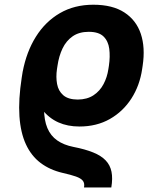

<svg xmlns="http://www.w3.org/2000/svg" viewBox="-20 -573 710 825"><path d="M458.3 232.5H341Q344.4 214.2 335.9 203.6Q327.4 193 306.2 185.5Q285 178 249.8 170.1Q194.4 157.3 154.4 127.1Q114.4 97 91.4 47.2Q68.3 -2.6 63.5 -73.7Q58.7 -144.8 73.3 -239.1L77.7 -266.7L187.9 -249.2L183.5 -221.8Q169.3 -154.4 169.3 -105.3Q169.4 -56.2 183.6 -22.7Q197.7 10.7 225.8 30.3Q254 50 295.3 58.2Q346.2 68.1 380.5 82.1Q414.8 96 434.1 116.3Q453.4 136.5 459.1 165Q464.8 193.4 458.3 232.5ZM321.3 -29.4Q270.5 -29.4 230.9 -47.1Q191.2 -64.8 161.5 -101.7Q131.9 -138.6 111.2 -195Q105.4 -211.1 96.2 -221.1Q87 -231.1 80.5 -238.7Q74 -246.4 75.7 -254.4L77.4 -264.2Q93.6 -350.3 134.2 -415.2Q174.9 -480.2 237.2 -516.4Q299.6 -552.7 381 -552.7Q463.5 -552.7 514.4 -519.5Q565.4 -486.3 585.1 -427.5Q604.7 -368.6 593 -290.9L590.8 -276.2Q580.5 -205.7 544.7 -149.8Q508.8 -93.9 452 -61.6Q395.1 -29.4 321.3 -29.4ZM313.8 -145.2Q354.5 -145.5 382 -163.8Q409.4 -182 425 -211.8Q440.7 -241.6 445.7 -276.2L448 -290.9Q453.7 -330 449.5 -363.1Q445.3 -396.1 424.9 -416.2Q404.5 -436.3 361.2 -436.3Q320 -436.3 292.2 -417Q264.4 -397.7 248.7 -364.8Q233 -331.9 227.1 -290.9L224.8 -276.2Q219.7 -241.9 225.3 -211.9Q230.8 -182 251.9 -163.8Q273 -145.5 313.8 -145.2Z"/></svg>

Font: Adwaita Sans
Style: Italic
Weight: 400
Italic angle: -9.39999°
Designer: Rasmus Andersson
Foundry: rsms
Version: Version 4.001;git-9221beed3